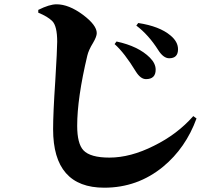

<svg xmlns="http://www.w3.org/2000/svg" viewBox="-20 -818 1040 893"><path d="M612 -485Q559 -572 513 -613L522 -625Q624 -603 677 -550Q704 -523 704 -494Q704 -450 659 -450Q634 -450 612 -485ZM716 -585Q671 -656 614 -699L623 -711Q722 -696 773 -653Q808 -624 808 -589Q808 -547 767 -547Q740 -547 716 -585ZM158 -759V-772Q210 -798 243 -798Q300 -798 366 -749Q430 -701 430 -664Q430 -648 413 -619Q392 -585 386 -559Q339 -361 339 -233Q339 -150 368 -119Q400 -85 489 -85Q587 -85 696 -140Q804 -193 879 -278L894 -267Q844 -130 739 -43Q620 55 465 55Q227 55 227 -217Q227 -292 237 -440Q246 -589 246 -624Q246 -697 223 -720Q202 -741 158 -759Z"/></svg>

Font: Source Han Serif CN Heavy
Style: Regular
Weight: 900
Designer: Ryoko NISHIZUKA  (kana & ideographs); Frank Grießhammer (Latin, Greek & Cyrillic); Wenlong ZHANG  (bopomofo); Sandoll Co
Foundry: Adobe Systems Incorporated
Version: Version 1.000;PS 1;hotconv 16.6.53;makeotf.lib2.5.65590